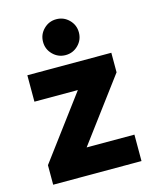

<svg xmlns="http://www.w3.org/2000/svg" viewBox="-108 -781 683 854"><g transform="rotate(-15 233.5 -354.0)"><path d="M30 0V-90L245 -378.3H45V-500H431.7V-410L216.7 -121.7H436.7V0ZM233.3 -542.5Q199.2 -542.5 175 -566.7Q150.8 -590.8 150.8 -625Q150.8 -659.2 175 -683.3Q199.2 -707.5 233.3 -707.5Q267.5 -707.5 291.7 -683.3Q315.8 -659.2 315.8 -625Q315.8 -590.8 291.7 -566.7Q267.5 -542.5 233.3 -542.5Z"/></g></svg>

Font: Funnel Sans ExtraBold
Style: Regular
Weight: 800
Version: Version 1.000; Beta; Release 5; Build 24; ttfautohint (v1.8.